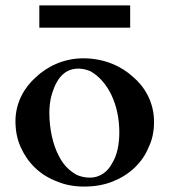

<svg xmlns="http://www.w3.org/2000/svg" viewBox="-20 -675 636 708"><path d="M37 -228C37 -194 43 -162 56 -133C82.4 -74 127 -29.6 190 -6C220 7 254 13 291 13C328 13 363 7 394 -5C454 -28.2 504.2 -72.5 528 -132C542 -160 548 -192 548 -226C548 -299.2 512.2 -356.8 470 -392C427.3 -431.1 364 -460 287 -460C212.9 -460 151.8 -428 112 -390C71.4 -354.4 37 -298 37 -228ZM162 -259C162 -278 164 -297 168 -316C181.3 -366.6 206.2 -422 269 -422C285 -422 300 -418 314 -412C379.2 -374.8 420 -288.3 420 -187C420 -143.3 411.8 -102.4 394 -74C379.8 -45.6 352.1 -20 311 -20C293 -20 277 -24 263 -30C232.9 -47.2 212.6 -68.8 197 -100C175.4 -140.5 162 -198.7 162 -259ZM125 -655V-573H460V-655Z"/></svg>

Font: fbb
Style: Bold
Weight: 400
Designer: David J. Perry, Michael Sharpe
Version: Version 1.045